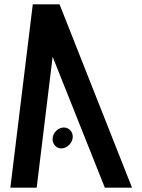

<svg xmlns="http://www.w3.org/2000/svg" viewBox="-20 -875 656 890"><path d="M132 -855 28 -5H150L224 -612L466 -5H592L256 -855ZM264 -187C289 -187 314 -210 317 -236C320 -262 301 -284 276 -284C251 -284 227 -262 224 -236C221 -210 239 -187 264 -187Z"/></svg>

Font: Ny Stormning
Style: FinKur
Weight: 300
Designer: Robert Jablonski, Mew Too
Foundry: Cannot Into Space Fonts
Version: Version 0.90